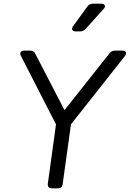

<svg xmlns="http://www.w3.org/2000/svg" viewBox="-20 -1019 702 1039"><path d="M261 0Q236 0 239 -26L283 -346L93 -717Q87 -729 92 -737Q97 -745 110 -745H143Q163 -745 171 -728L329 -423L573 -731Q584 -745 602 -745H642Q657 -745 661 -736.5Q665 -728 656 -716L364 -346L319 -22Q316 0 294 0ZM391 -849Q376 -849 371.5 -857Q367 -865 376 -878L453 -984Q464 -999 482 -999H527Q543 -999 547 -990Q551 -981 540 -970L443 -862Q431 -849 413 -849Z"/></svg>

Font: Pitagon Sans Text
Style: Italic
Weight: 400
Italic angle: -8°
Designer: Travis Tran
Foundry: Pitagon
Version: Version 1.001; ttfautohint (v1.8.4.7-5d5b);gftools[0.9.26]